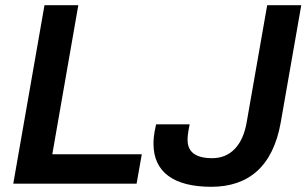

<svg xmlns="http://www.w3.org/2000/svg" viewBox="-20 -706 1178 738"><path d="M31 0H505L525 -113H181L281 -686H151ZM792 12C935 12 1029 -66 1059 -235L1138 -686H1007L928 -235C913 -148 866 -98 796 -98C732 -98 701 -122 701 -168C701 -175 701 -191 709 -228H580C570 -185 570 -166 570 -153C570 -44 649 12 792 12Z"/></svg>

Font: Archivo SemiBold
Style: Italic
Weight: 600
Italic angle: -10°
Designer: Hector Gatti
Foundry: Omnibus-Type
Version: Version 2.001